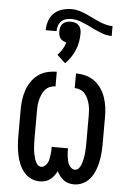

<svg xmlns="http://www.w3.org/2000/svg" viewBox="-57 -866 614 916"><g transform="rotate(5 250.0 -408.0)"><path d="M168 8Q146 8 126 -1.5Q106 -11 92 -28Q78 -45 69.5 -65.5Q61 -86 56.5 -107.5Q52 -129 50 -151Q48 -173 48 -195V-325Q48 -349 51 -372Q54 -395 61.5 -417.5Q69 -440 82.5 -460Q96 -480 115 -494Q134 -508 157 -514Q180 -520 204 -520V-450Q190 -450 177 -444.5Q164 -439 155 -428.5Q146 -418 140.5 -405.5Q135 -393 131.5 -379.5Q128 -366 127 -352.5Q126 -339 126 -325V-195Q126 -182 126.5 -169.5Q127 -157 128 -144.5Q129 -132 131.5 -120Q134 -108 137.5 -96Q141 -84 149 -73Q157 -62 170 -62Q179 -62 186.5 -68.5Q194 -75 198.5 -83Q203 -91 205 -100Q207 -109 208.5 -118.5Q210 -128 210.5 -137.5Q211 -147 211 -156V-161H289V-156Q289 -147 289.5 -137.5Q290 -128 291.5 -118.5Q293 -109 295 -100Q297 -91 301.5 -83Q306 -75 313.5 -68.5Q321 -62 330 -62Q343 -62 351 -73Q359 -84 362.5 -96Q366 -108 368.5 -120Q371 -132 372 -144.5Q373 -157 373.5 -169.5Q374 -182 374 -195V-325Q374 -339 373 -352.5Q372 -366 368.5 -379.5Q365 -393 359.5 -405.5Q354 -418 345 -428.5Q336 -439 323 -444.5Q310 -450 296 -450V-520Q320 -520 343 -514Q366 -508 385 -494Q404 -480 417.5 -460Q431 -440 438.5 -417.5Q446 -395 449 -372Q452 -349 452 -325V-195Q452 -173 450 -151Q448 -129 443.5 -107.5Q439 -86 430.5 -65.5Q422 -45 408 -28Q394 -11 374 -1.5Q354 8 332 8Q319 8 306 4.5Q293 1 282.5 -7Q272 -15 264 -25.5Q256 -36 250 -48Q244 -36 236 -25.5Q228 -15 217.5 -7Q207 1 194 4.5Q181 8 168 8ZM186 -713H134Q134 -736 141.5 -758Q149 -780 165.5 -795.5Q182 -811 204.5 -817.5Q227 -824 250 -824Q268 -824 285 -819Q302 -814 318 -807Q334 -800 350 -792Q366 -784 382 -777Q398 -770 415 -765Q432 -760 450 -760V-713Q427 -713 405 -721Q383 -729 362 -739L338 -751Q317 -761 295 -769Q273 -777 250 -777Q237 -777 224.5 -773Q212 -769 203 -760Q194 -751 190 -738.5Q186 -726 186 -713ZM240 -564 200 -601Q213 -614 222.5 -630Q232 -646 237 -663Q229 -665 221 -669Q213 -673 208 -680Q203 -687 201 -695.5Q199 -704 199 -713Q199 -723 202 -733.5Q205 -744 212.5 -751Q220 -758 230 -761Q240 -764 250 -764Q260 -764 270 -761Q280 -758 287.5 -751Q295 -744 298 -733.5Q301 -723 301 -713Q301 -692 297.5 -672Q294 -652 286 -632.5Q278 -613 266.5 -596Q255 -579 240 -564Z"/></g></svg>

Font: Iosevka Term
Style: Regular
Weight: 400
Monospace: yes
Designer: Belleve Invis
Foundry: Belleve Invis
Version: Version 30.0.1